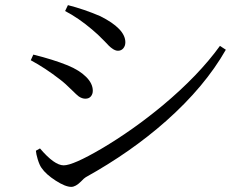

<svg xmlns="http://www.w3.org/2000/svg" viewBox="-20 -733 921 749"><path d="M258 -4Q235 -4 197 -28.5Q159 -53 142 -78Q134 -89 127 -112Q121 -132 120 -145L136 -154Q192 -88 228.5 -88Q265 -88 376 -153Q498 -225 615 -322Q755 -439 838 -554L861 -539Q779 -395 628 -261Q490 -139 315 -42Q308 -38 296 -25Q275 -4 258 -4ZM313 -348Q300 -348 287 -357Q279 -363 262 -380Q234 -408 214 -423Q156 -468 100 -498L110 -520Q187 -501 244 -478Q290 -459 316 -433Q342 -407 342 -379Q342 -366 334.5 -357Q327 -348 313 -348ZM440 -535Q429 -535 416 -545Q407 -551 389 -571Q360 -601 339 -618Q286 -663 234 -690L245 -713Q308 -697 371 -670Q469 -621 469 -568Q469 -554 461 -544.5Q453 -535 440 -535Z"/></svg>

Font: Cactus Classical Serif
Style: Regular
Weight: 400
Designer: Henry Chan (via Glyphwiki)、田海東、宇文滿月
Foundry: Moonlit Owen
Version: Version 1.000